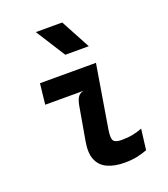

<svg xmlns="http://www.w3.org/2000/svg" viewBox="-147 -914 895 1025"><g transform="rotate(-20 300.0 -401.0)"><path d="M384.5 8Q328.5 8 288.8 -9.8Q249 -27.5 232.2 -66.8Q215.5 -106 226.5 -169.5L260.5 -364Q266.5 -395.5 278 -410.2Q289.5 -425 310 -428H91L104 -545.5H422L363 -189Q355 -140.5 365.5 -126Q376 -111.5 410.5 -111.5Q446.5 -111.5 474.8 -117.2Q503 -123 528.5 -133L514 -15.5Q486 -5 455.2 1.5Q424.5 8 384.5 8ZM416.5 -642H283L176.5 -809.5H326.5Z"/></g></svg>

Font: Spline Sans Mono SemiBold
Style: Italic
Weight: 600
Italic angle: -4°
Monospace: yes
Version: Version 1.004